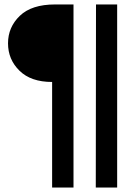

<svg xmlns="http://www.w3.org/2000/svg" viewBox="-20 -694 614 862"><path d="M506 148H410L411 -674H506ZM310 148H214V-326Q119 -326 67.5 -376.5Q16 -427 16 -499.5Q16 -572 69 -623Q122 -674 227 -674H310Z"/></svg>

Font: Hind Kochi SemiBold
Style: Regular
Weight: 600
Designer: Dhruvi Tolia
Foundry: Indian Type Foundry
Version: Version 0.702;PS 1.0;hotconv 1.0.81;makeotf.lib2.5.63406